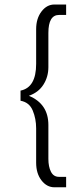

<svg xmlns="http://www.w3.org/2000/svg" viewBox="-20 -649 308 835"><path d="M105.5 -232.4Q190.4 -197.3 190.4 -105.5V42Q190.4 76.2 201.7 98.1Q212.9 120.1 236.8 120.1H267.6V165.5H216.8Q183.6 165.5 160.4 135.5Q137.2 105.5 137.2 58.6V-90.8Q137.2 -132.8 122.3 -168.5Q107.4 -204.1 69.3 -210.9V-254.9Q137.2 -268.6 137.2 -371.1V-522Q137.2 -568.4 160.4 -598.9Q183.6 -629.4 216.8 -629.4H267.6V-584H236.8Q190.4 -584 190.4 -505.9V-356.9Q190.4 -314.9 168.9 -281Q147.5 -247.1 105.5 -232.4Z"/></svg>

Font: RIT Meera New
Style: Regular
Weight: 400
Designer: Hussain K H
Foundry: RIT
Version: 1.6.2